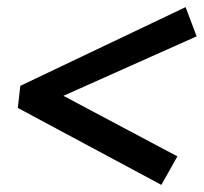

<svg xmlns="http://www.w3.org/2000/svg" viewBox="-20 -523 572 539"><path d="M433 -4 30 -220 37 -282 501 -503 532 -421 158 -254 478 -84Z"/></svg>

Font: Faustina Light SemiBold
Style: Italic
Weight: 600
Italic angle: -8°
Version: Version 1.200